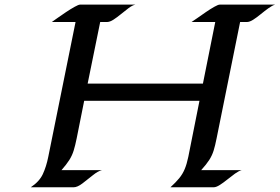

<svg xmlns="http://www.w3.org/2000/svg" viewBox="-20 -794 1186 814"><path d="M1146 -774.4Q1133.8 -770.5 1117.9 -759Q1102.1 -747.6 1085.4 -733.9Q1068.8 -720.2 1053.5 -710.4Q1038.1 -700.7 1026.9 -700.7H998L898.4 -208Q892.1 -175.8 885.5 -155Q878.9 -134.3 867.2 -116Q855.5 -97.7 833 -72.8H1004.9Q992.2 -69.3 976.3 -57.9Q960.4 -46.4 943.8 -33Q927.2 -19.5 911.9 -9.8Q896.5 0 885.7 0H702.6Q725.6 -21 740 -38.6Q754.4 -56.2 763.2 -77.4Q772 -98.6 778.3 -128.9L825.7 -366.7H336.9L305.2 -208Q298.8 -176.3 292.2 -155.3Q285.6 -134.3 273.9 -115.7Q262.2 -97.2 240.7 -72.8H412.6Q395.5 -68.8 373.5 -51Q351.6 -33.2 329.8 -16.6Q308.1 0 292 0H110.4Q147 -24.4 161.6 -55.9Q176.3 -87.4 184.6 -128.9L300.3 -700.7H199.7Q206.5 -705.6 223.4 -717.5Q240.2 -729.5 260 -742.7Q279.8 -755.9 296.4 -765.1Q313 -774.4 319.3 -774.4H553.7Q541 -771.5 525.4 -759.8Q509.8 -748 493.2 -734.4Q476.6 -720.7 461.2 -710.7Q445.8 -700.7 433.6 -700.7H404.8L351.6 -439.5H840.3L892.6 -700.7H792Q799.8 -705.6 816.7 -717.5Q833.5 -729.5 852.8 -742.7Q872.1 -755.9 888.4 -765.1Q904.8 -774.4 911.6 -774.4Z"/></svg>

Font: Lugrasimo
Style: Regular
Weight: 400
Designer: The DocRepair Project, Astigmatic (AOETI)
Foundry: Google
Version: Version 1.001